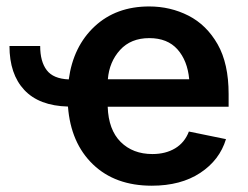

<svg xmlns="http://www.w3.org/2000/svg" viewBox="-20 -573 781 604"><path d="M457.5 11.2Q342.3 11.2 272.5 -55.9Q202.6 -123 193.8 -237.8Q103 -240.2 56.4 -290Q9.8 -339.8 9.8 -428.2H106.4Q106.4 -379.4 127 -352.3Q147.5 -325.2 196.3 -323.2Q210.4 -427.2 277.8 -490Q345.2 -552.7 449.2 -552.7Q516.1 -552.7 573 -523.7Q629.9 -494.6 664.6 -433.8Q699.2 -373 699.2 -277.3V-237.3H318.8Q321.3 -164.6 359.6 -126.5Q397.9 -88.4 459.5 -88.4Q501 -88.4 531 -106.4Q561 -124.5 574.2 -159.2L690.9 -135.3Q670.9 -69.3 609.9 -29.1Q548.8 11.2 457.5 11.2ZM319.3 -323.7H575.2Q569.8 -382.3 538.3 -417.7Q506.8 -453.1 449.7 -453.1Q391.6 -453.1 357.7 -415.8Q323.7 -378.4 319.3 -323.7Z"/></svg>

Font: Inter-SemiBold
Style: Regular
Weight: 600
Designer: Rasmus Andersson
Foundry: rsms
Version: Version 4.000;git-a52131595